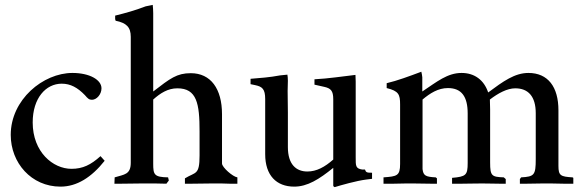

<svg xmlns="http://www.w3.org/2000/svg" viewBox="-20 -753 2396 787"><path d="M392 -113C352 -77 319 -61 273 -61C197 -61 114 -130 114 -251C114 -351 168 -410 233 -410C269 -410 298 -394 328 -363C340 -349 345 -344 357 -344C376 -344 396 -366 396 -391C396 -426 347 -454 277 -454C157 -454 24 -345 24 -200C24 -86 108 12 228 12C295 12 355 -26 409 -94Z M953 0V-26C935 -28 890 -67 890 -83V-285C890 -389 844 -453 762 -453C705 -453 678 -432 608 -378V-699C608 -712 607 -723 606 -733L577 -727C533 -710 496 -700 452 -689V-676C452 -673 453 -671 454 -668C498 -659 516 -642 516 -602V-86C516 -37 489 -38 450 -26C450 -17 449 -8 449 0H478C505 0 530 -1 562 -1H615C631 -1 646 0 662 0L672 -13L669 -26C612 -27 608 -37 608 -82V-345C637 -371 668 -391 707 -391C787 -391 798 -328 798 -215V-116C798 -34 782 -49 738 -22V0H767C794 0 818 -1 849 -1H887C897 -1 909 0 921 0Z M1505 -45C1484 -45 1480 -46 1476 -58H1465C1437 -62 1438 -74 1438 -108V-419C1438 -428 1437 -437 1437 -446C1384 -440 1328 -431 1269 -428V-406L1309 -397C1336 -391 1346 -381 1346 -346V-99C1312 -69 1278 -50 1240 -50C1194 -50 1160 -79 1160 -150V-292C1160 -322 1159 -351 1159 -380C1159 -394 1160 -408 1160 -422C1160 -433 1159 -441 1158 -447L1128 -444C1086 -436 1045 -433 1007 -430V-408L1026 -404C1055 -398 1067 -388 1067 -347V-121C1067 -34 1113 12 1186 12C1240 12 1288 -18 1346 -65V8C1346 12 1352 14 1352 14C1378 6 1441 -12 1481 -17L1505 -20Z M2330 0V-24L2327 -26C2278 -29 2269 -33 2269 -73V-301C2269 -397 2226 -454 2146 -454C2090 -454 2043 -420 1981 -374C1964 -425 1925 -454 1872 -454C1814 -454 1771 -418 1711 -378V-436C1710 -444 1709 -452 1707 -459C1659 -441 1608 -422 1565 -412V-392C1614 -380 1620 -366 1620 -325V-81C1620 -32 1607 -30 1552 -26V0H1594C1610 0 1626 -1 1645 -1H1674C1702 -1 1721 0 1745 0H1771V-22L1766 -26C1725 -28 1715 -33 1712 -60V-345C1743 -371 1776 -392 1816 -392C1872 -392 1897 -357 1897 -288V-85C1897 -35 1890 -29 1833 -24V0H1874C1899 0 1921 -1 1956 -1C1985 -1 2004 0 2027 0H2053V-19L2045 -26C1996 -28 1989 -31 1989 -87V-305C1989 -320 1988 -333 1988 -345C2022 -371 2059 -391 2092 -391C2145 -391 2176 -358 2176 -289V-101C2176 -35 2170 -29 2116 -26L2111 -19V0H2140C2162 0 2179 -1 2205 -1H2238C2256 -1 2274 0 2290 0Z"/></svg>

Font: Sibila
Style: Regular
Weight: 400
Designer: Stefan Peev
Foundry: Context Ltd
Version: Version 1.000